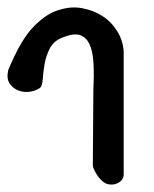

<svg xmlns="http://www.w3.org/2000/svg" viewBox="-21 -491 411 514"><path d="M150.4 -392.1Q124 -383.3 113 -362.5Q102.1 -341.8 98.4 -319.8Q94.7 -297.9 93.5 -279.8Q92.3 -261.7 86.4 -255.9Q74.7 -247.6 58.6 -245.4Q42.5 -243.2 27.6 -249Q12.7 -254.9 4.4 -268.1Q-3.9 -281.2 1 -303.2Q34.7 -385.3 70.1 -420.9Q105.5 -456.5 138.7 -464.8Q169.4 -474.6 199.2 -469Q229 -463.4 253.2 -448Q277.3 -432.6 293 -407.2Q308.6 -381.8 310.1 -352.5V-23.9Q310.1 -14.6 304.2 -8.3Q298.3 -2 290 1Q281.7 3.9 271.5 2.7Q261.2 1.5 252.9 -6.3Q244.6 -13.2 236.8 -25.9Q229 -38.6 227.5 -47.4L229 -254.9Q231 -292.5 229.2 -322.5Q227.5 -352.5 219.2 -371.3Q210.9 -390.1 194.8 -396.5Q178.7 -402.8 150.4 -392.1Z"/></svg>

Font: AKL 022
Style: Regular
Weight: 400
Designer: AKL
Foundry: AKL
Version: Version 2.053;August 19, 2024;FontCreator 13.0.0.2675 64-bit